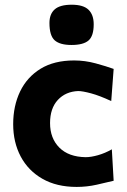

<svg xmlns="http://www.w3.org/2000/svg" viewBox="-20 -762 524 794"><path d="M297 11Q214 11 155.2 -22.8Q96.5 -56.5 65.5 -115Q34.5 -173.5 34.5 -248.5Q34.5 -324 63.2 -383.8Q92 -443.5 148 -477.8Q204 -512 286.5 -512Q331.5 -512 375.5 -500Q419.5 -488 450 -477L440 -344Q392 -366.5 356.5 -376Q321 -385.5 303.5 -385.5Q251.5 -383.5 219.2 -348.8Q187 -314 187 -253Q187 -190 225.5 -151.5Q264 -113 334.5 -112Q356 -112 385.2 -120.2Q414.5 -128.5 442.5 -144.5L450 -14.5Q421 -7.5 380.2 1.8Q339.5 11 297 11ZM275.5 -576Q228 -576 206.2 -595.2Q184.5 -614.5 184.5 -667Q184.5 -704 206.2 -723.2Q228 -742.5 276.5 -742.5Q324.5 -742.5 346 -721.8Q367.5 -701 367.5 -661.5Q367.5 -613 346 -594.5Q324.5 -576 275.5 -576Z"/></svg>

Font: Commissioner Flair
Style: Bold
Weight: 700
Designer: Kostas Bartsokas
Foundry: Kostas Bartsokas
Version: Version 1.000; ttfautohint (v1.8.3)